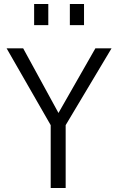

<svg xmlns="http://www.w3.org/2000/svg" viewBox="-20 -942 592 962"><path d="M539 -700 309 -315V0H234V-315L13 -700H96L273 -376L458 -700ZM151 -816V-922H222V-816ZM330 -816V-922H401V-816Z"/></svg>

Font: Gudea
Style: Regular
Weight: 400
Designer: Agustina Mingote
Foundry: Agustina Mingote
Version: Version 1.002